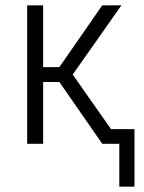

<svg xmlns="http://www.w3.org/2000/svg" viewBox="-20 -540 540 721"><path d="M428 161V0H364L203 -232H142V0H82V-520H142V-288H203L364 -520H436L253 -260L397 -55H485V161Z"/></svg>

Font: Iosevka Fixed Light
Style: Regular
Weight: 300
Monospace: yes
Designer: Belleve Invis
Foundry: Belleve Invis
Version: Version 32.3.0